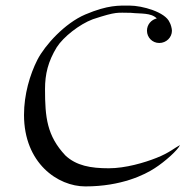

<svg xmlns="http://www.w3.org/2000/svg" viewBox="-20 -667 680 687"><path d="M448.2 -621.1C483.9 -617.2 520 -622.1 541 -601.1C521 -596.2 505.9 -579.1 505.9 -557.1C505.9 -533.2 524.9 -513.2 549.8 -513.2C575.2 -513.2 595.2 -533.2 595.2 -557.1C595.2 -564.9 590.8 -581.1 586.9 -586.9C571.8 -624 488.8 -647 443.8 -647C405.8 -647 367.2 -649.9 285.2 -615.2C211.9 -584 141.1 -505.9 113.8 -453.1C86.9 -399.9 65.9 -329.1 65.9 -255.9C65.9 -83 187 0 285.2 0C415 0 498 -42 533.2 -64.9C570.8 -88.9 617.2 -130.9 624 -147.9C605 -138.2 585.9 -120.1 540 -102.1C497.1 -85 429.2 -64.9 369.1 -64.9C304.2 -64.9 252.9 -74.2 213.9 -110.8C147.9 -181.2 141.1 -247.1 141.1 -348.1C141.1 -401.9 151.9 -446.8 183.1 -498C207 -535.2 264.2 -580.1 312 -598.1C399.9 -627 398.9 -621.1 448.2 -621.1Z"/></svg>

Font: Pierce
Style: Roman
Weight: 500
Version: Version 0.2.0